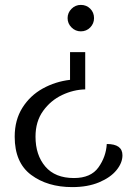

<svg xmlns="http://www.w3.org/2000/svg" viewBox="-20 -549 525 784"><path d="M364 -475Q364 -453 348.5 -437Q333 -421 310 -421Q288 -421 272 -437Q256 -453 256 -475Q256 -497 272 -513Q288 -529 310 -529Q333 -529 348.5 -513.5Q364 -498 364 -475ZM328 -184Q280 -183 233.5 -161Q187 -139 156 -96Q125 -53 125 9Q125 84 165 131Q205 178 282 178Q351 178 382 134.5Q413 91 416 39Q480 39 480 85Q480 116 455.5 146Q431 176 384.5 195.5Q338 215 275 215Q174 215 107 165Q40 115 40 9Q40 -59 71.5 -109Q103 -159 154.5 -187.5Q206 -216 266 -223V-336H328Z"/></svg>

Font: Arima Madurai
Style: Regular
Weight: 400
Designer: Joana Correia and Natanael Gama
Foundry: NDISCOVER
Version: Version 1.019